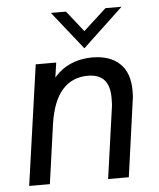

<svg xmlns="http://www.w3.org/2000/svg" viewBox="-51 -741 649 785"><g transform="rotate(-5 273.5 -348.5)"><path d="M37 0 107 -493H191L176 -388L155 -390Q174 -428 202 -452.5Q230 -477 265 -489Q300 -501 339 -501Q412 -501 452 -463Q492 -425 492 -352Q492 -341 491.5 -331Q491 -321 489 -310L446 0H361L401 -284Q403 -296 403.5 -306Q404 -316 404 -329Q404 -380 381.5 -404Q359 -428 315 -428Q251 -428 210.5 -383Q170 -338 156 -243L122 0ZM311 -541 187 -697H249L317 -611L411 -697H477Z"/></g></svg>

Font: Hanken Grotesk
Style: Italic
Weight: 400
Italic angle: -8°
Designer: Alfredo Marco Pradil
Foundry: Hanken Design Co.
Version: Version 3.013